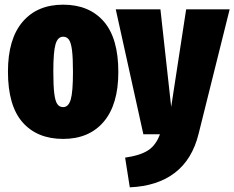

<svg xmlns="http://www.w3.org/2000/svg" viewBox="-20 -574 1002 821"><path d="M486 -266Q486 -127 423.5 -53.5Q361 20 250 20Q139 20 76.5 -51Q14 -122 14 -268Q14 -407 76.5 -480.5Q139 -554 250 -554Q361 -554 423.5 -482.5Q486 -411 486 -266ZM208 -268Q208 -208 212 -175Q216 -142 225 -129Q234 -116 250 -116Q273 -116 282.5 -148.5Q292 -181 292 -266Q292 -326 288 -358.5Q284 -391 275 -404Q266 -417 250 -417Q227 -417 217.5 -385Q208 -353 208 -268ZM829 -1Q802 108 727.5 165Q653 222 535 227L515 100Q579 91 613 69Q647 47 664 0H593L475 -534H666L712 -117L776 -534H962Z"/></svg>

Font: Fira Sans Extra Condensed Black
Style: Regular
Weight: 900
Width: 1
Designer: Carrois Corporate & Edenspiekermann AG
Foundry: Carrois Corporate GbR & Edenspiekermann AG
Version: Version 4.203